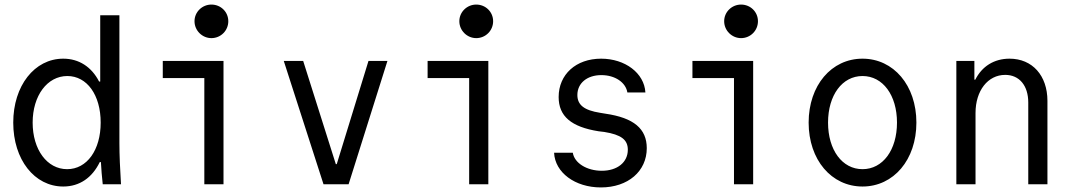

<svg xmlns="http://www.w3.org/2000/svg" viewBox="-20 -807 4680 841"><path d="M430 0H510C506 -63 503 -129 503 -180V-740H419V-450H414C381 -514 326 -550 257 -550C131 -550 38 -431 38 -270C38 -108 131 10 257 10C329 10 384 -29 417 -97H422C424 -65 426 -33 430 0ZM274 -66C186 -66 123 -152 123 -270C123 -388 187 -474 275 -474C361 -474 421 -391 421 -270C421 -150 361 -66 274 -66Z M959 -540H693V-465H875V0H959ZM832 -714C832 -673 866 -640 906 -640C947 -640 980 -673 980 -714C980 -755 947 -787 906 -787C866 -787 832 -755 832 -714Z M1397 0H1507L1677 -540H1594L1455 -88H1451L1308 -540H1223Z M2119 -540H1853V-465H2035V0H2119ZM1992 -714C1992 -673 2026 -640 2066 -640C2107 -640 2140 -673 2140 -714C2140 -755 2107 -787 2066 -787C2026 -787 1992 -755 1992 -714Z M2407 -138C2411 -51 2499 14 2612 14C2731 14 2813 -57 2813 -158C2813 -243 2756 -291 2632 -309L2608 -313C2539 -324 2509 -347 2509 -391C2509 -443 2552 -478 2614 -478C2674 -478 2721 -446 2728 -402H2807C2802 -487 2718 -550 2613 -550C2503 -550 2427 -481 2427 -382C2427 -298 2482 -251 2602 -232L2627 -229C2701 -217 2730 -195 2730 -151C2730 -96 2684 -59 2616 -59C2550 -59 2496 -93 2489 -138Z M3279 -540H3013V-465H3195V0H3279ZM3152 -714C3152 -673 3186 -640 3226 -640C3267 -640 3300 -673 3300 -714C3300 -755 3267 -787 3226 -787C3186 -787 3152 -755 3152 -714Z M3758 10C3894 10 3994 -107 3994 -270C3994 -433 3894 -550 3758 -550C3622 -550 3522 -433 3522 -270C3522 -107 3622 10 3758 10ZM3758 -66C3669 -66 3607 -150 3607 -270C3607 -390 3669 -474 3758 -474C3847 -474 3909 -390 3909 -270C3909 -150 3847 -66 3758 -66Z M4169 0H4253V-312C4253 -410 4307 -479 4383 -479C4445 -479 4484 -432 4484 -358V0H4568V-365C4568 -476 4502 -550 4402 -550C4334 -550 4281 -516 4252 -458H4248V-540H4169Z"/></svg>

Font: CommitMono-dimboump
Style: Regular
Weight: 400
Monospace: yes
Designer: Eigil Nikolajsen
Foundry: Eigil Nikolajsen
Version: Version 1.143